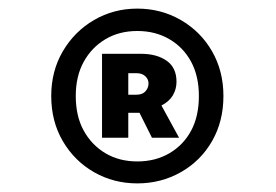

<svg xmlns="http://www.w3.org/2000/svg" viewBox="-20 -736 640 446"><path d="M299 -310Q244 -310 198.5 -336Q153 -362 126 -408Q99 -454 99 -513Q99 -571 126 -617Q153 -663 198.5 -689.5Q244 -716 299 -716Q354 -716 400 -689.5Q446 -663 472.5 -617Q499 -571 499 -513Q499 -454 472.5 -408Q446 -362 400 -336Q354 -310 299 -310ZM299 -361Q341 -361 373.5 -380Q406 -399 424 -432.5Q442 -466 442 -513Q442 -559 424 -592.5Q406 -626 373.5 -645Q341 -664 299 -664Q257 -664 225 -645Q193 -626 174.5 -592.5Q156 -559 156 -513Q156 -466 174.5 -432.5Q193 -399 225 -380Q257 -361 299 -361ZM217 -416V-611H308Q344 -611 367 -595Q390 -579 390 -546Q390 -529 381.5 -514.5Q373 -500 355 -491L396 -416H333L304 -474H278V-416ZM278 -516H297Q311 -516 318 -524Q325 -532 325 -542Q325 -552 317.5 -559Q310 -566 297 -566H278Z"/></svg>

Font: Source Code Pro ExtraBold
Style: Regular
Weight: 800
Monospace: yes
Designer: Paul D. Hunt, Teo Tuominen
Foundry: Adobe Systems Incorporated
Version: Version 1.018;hotconv 1.0.116;makeotfexe 2.5.65601